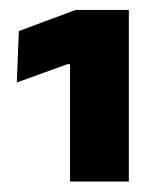

<svg xmlns="http://www.w3.org/2000/svg" viewBox="-20 -732 312 377"><path d="M117.5 -375.5V-606H112.5L13 -570L17 -671L128.5 -712.5H233V-375.5Z"/></svg>

Font: Anek Latin Expanded
Style: Bold
Weight: 700
Width: 7
Designer: Yesha Goshar
Foundry: Ek Type
Version: Version 1.003